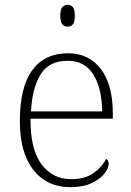

<svg xmlns="http://www.w3.org/2000/svg" viewBox="-20 -763 539 793"><path d="M270 10Q174 10 118 -61Q62 -132 62 -262Q62 -404 113.5 -473.5Q165 -543 261 -543Q347 -543 396.5 -478Q446 -413 446 -294V-273H106Q105 -147 151 -85Q197 -23 274 -23Q330 -23 365.5 -47.5Q401 -72 418 -107Q423 -104 426 -99Q429 -94 429 -86Q429 -68 411 -45.5Q393 -23 358 -6.5Q323 10 270 10ZM402 -303Q401 -397 366 -454.5Q331 -512 260 -512Q182 -512 147.5 -455.5Q113 -399 108 -303ZM259 -653Q246 -653 237.5 -662.5Q229 -672 229 -698Q229 -724 237.5 -733.5Q246 -743 259 -743Q273 -743 281 -733.5Q289 -724 289 -698Q289 -672 281 -662.5Q273 -653 259 -653Z"/></svg>

Font: Noto Serif Khmer ExtraLight
Style: Regular
Weight: 250
Version: Version 2.003